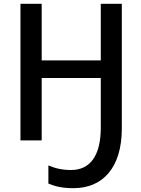

<svg xmlns="http://www.w3.org/2000/svg" viewBox="-20 -734 739 1004"><path d="M617 -714H507V-418H198V-714H87V0H198V-326H507V-66C507 80 451 155 352 155C307 155 270 147 233 131V226C272 242 308 250 365 250C516 250 617 144 617 -62Z"/></svg>

Font: Noto Sans Thai Medium
Style: Regular
Weight: 500
Designer: Monotype Design Team
Foundry: Monotype Imaging Inc.
Version: Version 1.901